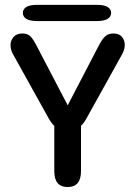

<svg xmlns="http://www.w3.org/2000/svg" viewBox="-20 -764 560 794"><path d="M259.5 9.5Q204.5 9.5 204.5 -56.5V-243.5Q193 -254 181 -275L34 -539.5Q23.5 -557.5 23.5 -578Q23.5 -596 35.8 -610.8Q48 -625.5 73 -625.5Q94 -625.5 106 -613.5Q118 -601.5 131.5 -574.5L260 -328.5L388.5 -575.5Q402 -601.5 415 -613.5Q428 -625.5 448.5 -625.5Q473.5 -625.5 484.8 -611Q496 -596.5 496 -579Q496 -569 493 -558.5Q490 -548 485 -539.5L338 -275Q332.5 -265 327 -257.5Q321.5 -250 315 -244V-56.5Q315 9.5 259.5 9.5ZM74.5 -710.5Q74.5 -726 88.8 -735Q103 -744 134 -744H380.5Q411 -744 425.2 -735Q439.5 -726 439.5 -710.5Q439.5 -695 425.2 -686Q411 -677 380.5 -677H134Q103 -677 88.8 -686Q74.5 -695 74.5 -710.5Z"/></svg>

Font: Sono Medium
Style: Regular
Weight: 500
Designer: Tyler Finck
Foundry: Tyler Finck
Version: Version 2.112